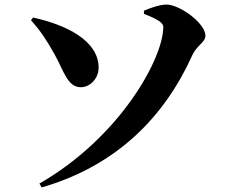

<svg xmlns="http://www.w3.org/2000/svg" viewBox="-20 -775 1040 843"><path d="M163 48C494 -48 703 -263 825 -534C843 -574 882 -590 882 -618C882 -673 769 -755 711 -755C683 -755 639 -740 612 -728V-714C670 -692 697 -675 697 -657C697 -517 505 -171 153 31ZM116 -686C158 -640 187 -595 221 -534C261 -461 277 -392 335 -392C376 -392 413 -431 413 -478C413 -596 272 -666 125 -698Z"/></svg>

Font: Source Han Serif KR Heavy
Style: Regular
Weight: 900
Designer: Ryoko NISHIZUKA 西塚涼子 (kana & ideographs); Frank Grießhammer (Latin, Greek & Cyrillic); Wenlong ZHANG 张文龙 (bopomofo); San
Foundry: Adobe
Version: Version 2.001;hotconv 1.1.0;makeotfexe 2.6.0